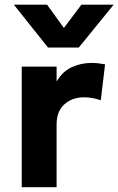

<svg xmlns="http://www.w3.org/2000/svg" viewBox="-20 -784 496 804"><path d="M71 0V-505H217V-442.5Q241.5 -484.5 280 -502.5Q318.5 -520.5 364 -520.5Q380 -520.5 393.5 -518.8Q407 -517 420 -514.5L402 -364Q386 -370 368 -373.2Q350 -376.5 332.5 -376.5Q282 -376.5 249.5 -347Q217 -317.5 217 -263V0ZM181 -585 38 -764.5H177L247.5 -667L321 -764.5H456L310 -585Z"/></svg>

Font: Geologica Cursive SemiBold
Style: Regular
Weight: 600
Designer: Sindre Bremnes, Frode Helland
Foundry: Monokrom Skriftforlag AS
Version: Version 1.010;gftools[0.9.28]